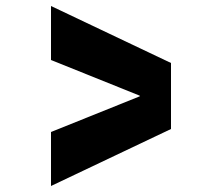

<svg xmlns="http://www.w3.org/2000/svg" viewBox="-20 -610 740 640"><path d="M150 -170 446 -289V-291L150 -410V-590L550 -400V-180L150 10Z"/></svg>

Font: Enso Black
Style: Regular
Weight: 900
Designer: Coji Morishita
Foundry: UNDERFOREST DESIGN
Version: Version 1.000